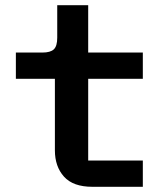

<svg xmlns="http://www.w3.org/2000/svg" viewBox="-20 -718 640 738"><path d="M335 0Q261 0 226 -39Q191 -78 191 -140V-415H41V-516H143Q174 -516 187 -528.5Q200 -541 200 -573V-698H319V-516H529V-415H319V-101H529V0Z"/></svg>

Font: IBM Plex Mono SmBld
Style: Regular
Weight: 600
Monospace: yes
Designer: Mike Abbink, Paul van der Laan, Pieter van Rosmalen
Foundry: Bold Monday
Version: Version 2.3